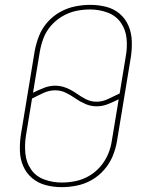

<svg xmlns="http://www.w3.org/2000/svg" viewBox="-20 -763 616 791"><path d="M234 8Q265 8 297 1.5Q329 -5 358 -21.5Q387 -38 409.5 -64Q432 -90 444.5 -120.5Q457 -151 462 -182L519 -527Q524 -560 523 -593.5Q522 -627 509.5 -656.5Q497 -686 473 -706.5Q449 -727 417 -735Q385 -743 352 -743Q321 -743 289 -736.5Q257 -730 227.5 -713.5Q198 -697 175.5 -671.5Q153 -646 141 -615.5Q129 -585 123 -553L66 -208Q61 -175 62 -141.5Q63 -108 75.5 -79Q88 -50 112 -29.5Q136 -9 168 -0.5Q200 8 234 8ZM378 -344Q353 -344 332.5 -355Q312 -366 293.5 -379Q275 -392 253 -401Q231 -410 207 -410Q184 -410 161 -401Q138 -392 116 -381L144 -550Q149 -579 159.5 -606.5Q170 -634 190.5 -657.5Q211 -681 238 -696.5Q265 -712 293.5 -718Q322 -724 351 -724Q388 -724 422.5 -711.5Q457 -699 477.5 -670Q498 -641 501.5 -604Q505 -567 498 -530L473 -378Q450 -367 426 -355.5Q402 -344 378 -344ZM234 -11Q197 -11 162.5 -23.5Q128 -36 108 -65Q88 -94 84.5 -131Q81 -168 87 -205L112 -357Q135 -369 159 -380Q183 -391 207 -391Q231 -391 252 -380.5Q273 -370 291.5 -357Q310 -344 332 -334.5Q354 -325 378 -325Q402 -325 424.5 -334Q447 -343 469 -354L441 -185Q437 -156 425.5 -128.5Q414 -101 394 -77.5Q374 -54 347.5 -38.5Q321 -23 292 -17Q263 -11 234 -11Z"/></svg>

Font: Iosevka Sparkle Thin
Style: Italic
Weight: 100
Italic angle: -9°
Designer: Belleve Invis
Foundry: Belleve Invis
Version: Version 4.5.0; ttfautohint (v1.8.3)